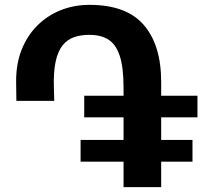

<svg xmlns="http://www.w3.org/2000/svg" viewBox="-20 -763 888 791"><path d="M312 -97V-186.5H489V-279.5H327V-368.5H489V-401Q489 -487 472.8 -534.5Q456.5 -582 425.2 -600.8Q394 -619.5 348.5 -619.5Q313 -619.5 285 -609.8Q257 -600 237.8 -576Q218.5 -552 209.2 -509.2Q200 -466.5 202 -401L203.5 -347.5H47.5L46.5 -423.5Q45.5 -497 68.2 -555.8Q91 -614.5 132.5 -656.5Q174 -698.5 229.5 -720.8Q285 -743 348.5 -743Q501 -743 572.5 -660Q644 -577 644 -426V-368.5H793.5V-279.5H644V-186.5H773V-97H644V8H489V-97Z"/></svg>

Font: Koeln Type Sans
Style: Bold
Weight: 700
Designer: Eben Sorkin
Foundry: Eben Sorkin
Version: Version 2.001